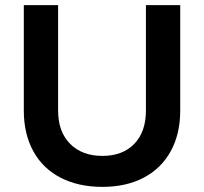

<svg xmlns="http://www.w3.org/2000/svg" viewBox="-20 -720 796 750"><path d="M380 -111Q459 -111 504.5 -158Q550 -205 550 -288V-700H684V-288Q684 -197 647 -129.5Q610 -62 541.5 -26Q473 10 380 10Q286 10 216.5 -26Q147 -62 110 -129.5Q73 -197 73 -288V-700H207V-288Q207 -205 254 -158Q301 -111 380 -111Z"/></svg>

Font: Gontserrat Medium
Style: Regular
Weight: 500
Designer: Julieta Ulanovsky
Foundry: Julieta Ulanovsky
Version: Version 6.001